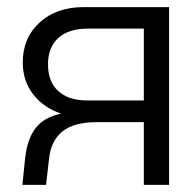

<svg xmlns="http://www.w3.org/2000/svg" viewBox="-20 -520 549 540"><path d="M253 -176.5Q188 -176.5 155.8 -150.5Q123.5 -124.5 118 -74L109.5 0H43L50.5 -73Q56 -128 79.8 -159.2Q103.5 -190.5 152 -200.5Q103 -216.5 73.5 -254.5Q44 -292.5 44 -344.5Q44 -413.5 91.5 -456.8Q139 -500 215.5 -500H455.5V0H384.5V-176.5ZM227 -439.5Q173 -439.5 144 -413.2Q115 -387 115 -339Q115 -290.5 143.8 -264Q172.5 -237.5 225 -237.5H384.5V-439.5Z"/></svg>

Font: Overused Grotesk Book
Style: Regular
Weight: 375
Version: Version 0.004